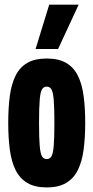

<svg xmlns="http://www.w3.org/2000/svg" viewBox="-20 -810 408 840"><path d="M16 -272.4Q16 -338.6 23.1 -391Q30.2 -443.4 48.5 -479.7Q66.8 -516 99.8 -535Q132.8 -554 184.4 -554Q236 -554 269 -535Q302 -516 320.3 -479.7Q338.6 -443.4 345.7 -391Q352.8 -338.6 352.8 -272.4Q352.8 -206.8 345.7 -154.4Q338.6 -102 320.3 -65.5Q302 -29 269 -9.5Q236 10 184.4 10Q132.8 10 99.8 -9.5Q66.8 -29 48.5 -65.5Q30.2 -102 23.1 -154.4Q16 -206.8 16 -272.4ZM150.8 -272.4Q150.8 -204 153.9 -170Q157 -136 164.4 -125Q171.8 -114 184.4 -114Q197 -114 204.4 -125Q211.8 -136 214.9 -170Q218 -204 218 -272.4Q218 -341.8 214.9 -375.4Q211.8 -409 204.4 -420Q197 -431 184.4 -431Q171.8 -431 164.4 -420Q157 -409 153.9 -375.4Q150.8 -341.8 150.8 -272.4ZM135.7 -595.6 195.3 -789.6H324.1L234.1 -595.6Z"/></svg>

Font: Georama ExtraCondensed Thin
Style: Regular
Weight: 100
Width: 2
Designer: Jean-Baptiste Levee
Foundry: Production Type
Version: Version 1.001